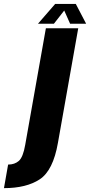

<svg xmlns="http://www.w3.org/2000/svg" viewBox="-150 -744 466 994"><path d="M-129.5 230 -108 108Q-74 108 -52.2 88.8Q-30.5 69.5 -19.5 6L87.5 -597.5H255L150 -5Q125 139 55.5 184.5Q-14 230 -129.5 230ZM46.5 -621 135.5 -723.5H242.5L296 -621H213L182.5 -689.5L129 -621Z"/></svg>

Font: Anybody Condensed ExtraBold
Style: Italic
Weight: 800
Width: 3
Italic angle: -10°
Designer: Tyler Finck
Foundry: Etcetera Type Company
Version: Version 1.010; ttfautohint (v1.8.3) -l 8 -r 50 -G 200 -x 14 